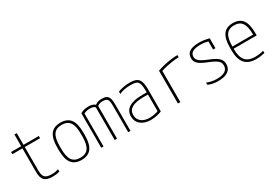

<svg xmlns="http://www.w3.org/2000/svg" viewBox="32 -1545 3436 2411"><g transform="rotate(-30 1750.0 -340.0)"><path d="M331 10Q248 10 212.5 -25Q177 -60 177 -142V-488H31V-520H177V-690H211V-520H433V-488H211V-146Q211 -76 238.5 -49Q266 -22 335 -22Q362 -22 386 -26Q410 -30 433 -38V-5Q407 3 382.5 6.5Q358 10 331 10Z M750 10Q653 10 607 -50.5Q561 -111 561 -240V-280Q561 -409 607 -469.5Q653 -530 750 -530Q847 -530 893 -469.5Q939 -409 939 -280V-240Q939 -111 893 -50.5Q847 10 750 10ZM750 -22Q831 -22 867.5 -74Q904 -126 904 -241V-279Q904 -394 867.5 -446Q831 -498 750 -498Q669 -498 632.5 -446Q596 -394 596 -279V-241Q596 -126 632.5 -74Q669 -22 750 -22Z M1038 0V-500Q1062 -515 1091.5 -522.5Q1121 -530 1158 -530Q1187 -530 1211 -522.5Q1235 -515 1251 -500Q1275 -517 1296.5 -523.5Q1318 -530 1348 -530Q1392 -530 1416.5 -517Q1441 -504 1451.5 -472.5Q1462 -441 1462 -385V0H1429V-386Q1429 -431 1421.5 -455.5Q1414 -480 1396 -489Q1378 -498 1345 -498Q1321 -498 1304.5 -493Q1288 -488 1267 -474V0H1233V-471Q1233 -473 1226 -480Q1219 -487 1202.5 -492.5Q1186 -498 1159 -498Q1107 -498 1071 -477V0Z M1756 10Q1665 10 1611 -34.5Q1557 -79 1557 -155Q1557 -235 1622.5 -276Q1688 -317 1818 -317H1897V-286H1819Q1704 -286 1647.5 -253.5Q1591 -221 1591 -155Q1591 -93 1635.5 -57Q1680 -21 1756 -21Q1792 -21 1830.5 -29.5Q1869 -38 1894 -51L1880 -26V-340Q1880 -403 1869.5 -438Q1859 -473 1831.5 -485.5Q1804 -498 1752 -498Q1720 -498 1689.5 -494.5Q1659 -491 1632 -483.5Q1605 -476 1583 -465V-499Q1616 -513 1661.5 -521.5Q1707 -530 1754 -530Q1816 -530 1850.5 -513Q1885 -496 1899.5 -454.5Q1914 -413 1914 -340V-22Q1886 -8 1842 1Q1798 10 1756 10Z M2150 -475Q2196 -492 2248.5 -504Q2301 -516 2352.5 -523Q2404 -530 2448 -530V-498Q2408 -498 2361 -491.5Q2314 -485 2266 -474.5Q2218 -464 2175 -448L2185 -466V0H2150Z M2731 10Q2691 10 2655.5 3Q2620 -4 2587 -18V-51Q2621 -36 2656 -29Q2691 -22 2731 -22Q2809 -22 2849 -48.5Q2889 -75 2889 -126Q2889 -154 2875 -175.5Q2861 -197 2828.5 -216.5Q2796 -236 2740 -258Q2680 -281 2644 -303Q2608 -325 2592 -351Q2576 -377 2576 -411Q2576 -471 2622 -500.5Q2668 -530 2761 -530Q2795 -530 2826.5 -525.5Q2858 -521 2905 -509V-366H2871V-507L2891 -480Q2848 -490 2820 -494Q2792 -498 2762 -498Q2685 -498 2648 -476Q2611 -454 2611 -410Q2611 -385 2624 -365.5Q2637 -346 2668.5 -327.5Q2700 -309 2754 -287Q2816 -263 2853.5 -239.5Q2891 -216 2907.5 -188.5Q2924 -161 2924 -125Q2924 -59 2874.5 -24.5Q2825 10 2731 10Z M3284 10Q3174 10 3120 -51.5Q3066 -113 3066 -240V-280Q3066 -409 3110.5 -469.5Q3155 -530 3250 -530Q3345 -530 3389.5 -469.5Q3434 -409 3434 -280V-246H3083V-277H3411L3400 -263V-279Q3400 -395 3364 -446.5Q3328 -498 3250 -498Q3172 -498 3136 -446.5Q3100 -395 3100 -279V-241Q3100 -164 3119.5 -115.5Q3139 -67 3180 -44.5Q3221 -22 3285 -22Q3315 -22 3346.5 -26Q3378 -30 3407 -39V-6Q3379 1 3346 5.5Q3313 10 3284 10Z"/></g></svg>

Font: M PLUS Code Latin ExtraLight
Style: Regular
Weight: 250
Designer: Coji Morishita
Foundry: UNDERFOREST DESIGN
Version: Version 1.002; ttfautohint (v1.8.3)